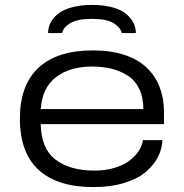

<svg xmlns="http://www.w3.org/2000/svg" viewBox="-20 -741 740 773"><path d="M350.1 -721.2Q398.9 -721.2 434.8 -710.9Q470.7 -700.7 490 -683.3Q509.3 -666 518.1 -647.2Q526.9 -628.4 526.9 -607.9H470.2Q465.3 -629.9 437.7 -647.5Q410.2 -665 350.1 -665Q291.5 -665 262.9 -647.7Q234.4 -630.4 230 -607.9H173.8Q173.8 -624 179 -639.2Q184.1 -654.3 197 -669.4Q210 -684.6 229.5 -695.8Q249 -707 280 -714.1Q311 -721.2 350.1 -721.2ZM355 12.2Q211.9 12.2 136 -56.6Q60.1 -125.5 60.1 -263.2Q60.1 -398.9 135.3 -468.5Q210.4 -538.1 354 -538.1Q426.8 -538.1 482.2 -519.5Q537.6 -501 571.8 -467.5Q606 -434.1 623 -389.6Q640.1 -345.2 640.1 -291V-241.2H144Q145.5 -143.1 203.4 -98.6Q261.2 -54.2 360.8 -54.2Q405.3 -54.2 442.4 -65.7Q479.5 -77.1 502.9 -95.5Q526.4 -113.8 539.8 -135Q553.2 -156.2 555.2 -176.8H633.8Q632.8 -143.1 616.9 -111.1Q601.1 -79.1 569.3 -50.8Q537.6 -22.5 482.2 -5.1Q426.8 12.2 355 12.2ZM144 -301.8H557.1Q557.1 -349.6 540 -384.3Q522.9 -418.9 492.9 -437.5Q462.9 -456.1 427.7 -464.6Q392.6 -473.1 350.1 -473.1Q261.2 -473.1 205.6 -430.4Q149.9 -387.7 144 -301.8Z"/></svg>

Font: Archivo Expanded Light
Style: Regular
Weight: 300
Width: 7
Designer: Hector Gatti
Foundry: Omnibus-Type
Version: Version 2.001